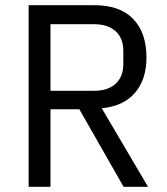

<svg xmlns="http://www.w3.org/2000/svg" viewBox="-20 -718 640 738"><path d="M174 0H90V-698H344Q441 -698 492 -645Q543 -592 543 -497Q543 -413 499 -361.5Q455 -310 372 -302H371L549 0H455L285 -298H174ZM342 -369Q377 -369 402 -381Q427 -393 440.5 -416Q454 -439 454 -471V-523Q454 -556 440.5 -578.5Q427 -601 402 -613Q377 -625 342 -625H174V-369Z"/></svg>

Font: Lilex
Style: Regular
Weight: 400
Monospace: yes
Designer: Mike Abbink, Paul van der Laan, Pieter van Rosmalen, Mikhael Khrustik
Foundry: Mikhael Khrustik
Version: Version 2.510